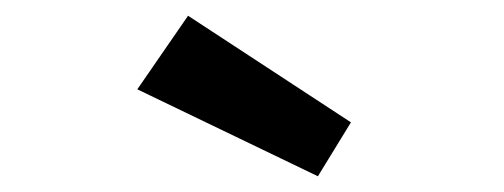

<svg xmlns="http://www.w3.org/2000/svg" viewBox="-20 -844 640 244"><path d="M384 -620 426 -688.5 219 -824 154.5 -730.5Z"/></svg>

Font: Kode
Style: Regular
Weight: 400
Monospace: yes
Designer: Isa Ozler
Foundry: Kadena LLC
Version: Version 1.000;gftools[0.9.28]